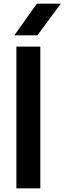

<svg xmlns="http://www.w3.org/2000/svg" viewBox="-20 -1023 350 1043"><path d="M199 -770V0H69V-770ZM310 -1003 183 -831H58L180 -1003Z"/></svg>

Font: Unbounded Variable
Style: Regular
Weight: 400
Designer: Luke Prowse, Jean-Baptiste Morizot, Fátima Lázaro, Florian Runge
Foundry: NaN
Version: Version 1.600;FEAKit 1.0